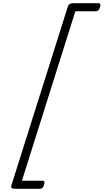

<svg xmlns="http://www.w3.org/2000/svg" viewBox="-20 -1095 642 1190"><path d="M600 -1050Q595 -1036 589 -1030.5Q583 -1025 575 -1025H447L116 25H244Q252 25 254.5 30.5Q257 36 253 50Q249 64 243 69.5Q237 75 228 75H72Q45 75 50 56L401 -1056Q407 -1075 434 -1075H591Q599 -1075 601.5 -1069.5Q604 -1064 600 -1050Z"/></svg>

Font: Playwrite US Trad ExtraLight
Style: Regular
Weight: 250
Designer: Veronika Burian, José Scaglione
Foundry: TypeTogether
Version: Version 1.003